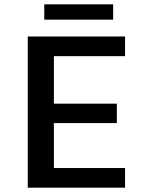

<svg xmlns="http://www.w3.org/2000/svg" viewBox="-20 -869 690 889"><path d="M108.5 0V-700H559V-609H229.5V-389H521V-299H229.5V-91H559V0ZM185 -778V-849H504V-778Z"/></svg>

Font: Trispace Thin Medium
Style: Regular
Weight: 500
Version: Version 1.210